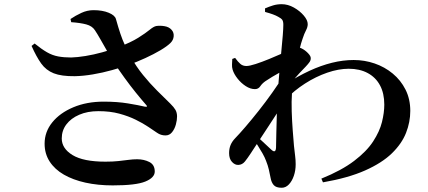

<svg xmlns="http://www.w3.org/2000/svg" viewBox="-20 -836 2040 916"><path d="M474.4 -351.1Q539.6 -351.1 590.8 -342.6Q642 -334.1 670.7 -327.2Q688.8 -323.9 675.7 -337.3Q654.5 -361.4 627.8 -394.4Q601.1 -427.4 573.7 -465.3Q546.4 -503.1 522.3 -539.5Q507.5 -563.7 491.3 -592Q475.1 -620.2 459.9 -647.1Q444.7 -674 432.6 -692.1Q419.6 -712.1 391.5 -719.6Q363.4 -727.1 319.7 -730.2L316.4 -745.4Q340.2 -761.5 368.2 -774.5Q396.2 -787.5 426.2 -787.5Q469.1 -787.5 498.8 -775.1Q528.5 -762.8 533.2 -744.9Q544.6 -704.1 554.4 -674.9Q564.2 -645.7 576.1 -620.2Q588 -594.7 603.5 -565.9Q629.4 -518.8 662.4 -478.2Q695.4 -437.5 729.4 -403.8Q763.4 -370.2 792.4 -341.7Q809.7 -324.7 817 -311.9Q824.4 -299 824.7 -281.4Q824.9 -263.6 819.1 -242.2Q813.3 -220.8 800.9 -205.3Q788.6 -189.9 769.6 -189.9Q747.2 -189.9 729.5 -202.4Q711.8 -214.9 687.4 -230.8Q662.2 -247.8 627.6 -264.8Q593 -281.9 549.1 -293.8Q505.2 -305.7 449.3 -305.7Q397.4 -305.7 358 -288.6Q318.5 -271.6 296.6 -242.4Q274.6 -213.3 274.6 -175.4Q274.6 -127.6 326.2 -96.1Q377.9 -64.7 482.8 -64.7Q518.4 -64.7 544.9 -67.6Q571.3 -70.4 592.9 -73.3Q614.4 -76.2 634 -76.2Q666.9 -76.2 692.6 -63.1Q718.3 -50 718.3 -17.7Q718.3 11.5 673.6 30Q628.9 48.5 517.9 48.5Q447.2 48.5 387.8 35.4Q328.3 22.2 284.7 -2.9Q241 -28.1 216.9 -65.4Q192.8 -102.7 192.8 -150.4Q192.8 -207 229.3 -252.1Q265.8 -297.3 329.8 -324.2Q393.8 -351.1 474.4 -351.1ZM543.3 -610.5Q604.6 -633.7 640 -656.1Q675.3 -678.4 694.1 -693.9Q712.9 -709.4 725.2 -711.8Q743.3 -714.7 764.9 -711.1Q786.5 -707.6 798.6 -693.7Q810.2 -680.9 808.6 -662.7Q807.1 -644.5 792.9 -630.6Q776.9 -615 745.3 -596.2Q713.7 -577.5 673.5 -559Q633.3 -540.5 591.4 -525.5Q558.1 -513.6 513.7 -501.3Q469.4 -488.9 423.1 -481.1Q376.8 -473.2 336.6 -472.5Q272.9 -471.8 236.3 -486.3Q199.6 -500.8 176.4 -533.2Q153.3 -565.7 130.6 -616.9L145.2 -628.4Q178.1 -601.7 204 -586.8Q229.9 -571.9 257.5 -566.8Q285.1 -561.7 319.5 -561.7Q348.6 -562.5 387.8 -568.8Q427.1 -575.2 467.9 -586.5Q508.8 -597.8 543.3 -610.5Z M1344.7 -363.3 1342.6 -435.3Q1401.6 -472.8 1456.4 -498.2Q1511.1 -523.5 1563.9 -536.6Q1616.7 -549.7 1667.5 -549.7Q1719.2 -549.7 1767.3 -533.2Q1815.4 -516.7 1853.7 -485Q1892.1 -453.3 1914.7 -408.4Q1937.4 -363.4 1937.4 -306.9Q1937.4 -253.5 1917.1 -202Q1896.8 -150.4 1849.5 -104.4Q1802.1 -58.4 1721.6 -22.7Q1641.2 13 1520.8 33.9L1513.2 16.2Q1609.8 -22.9 1669.4 -68.3Q1729.1 -113.7 1760.2 -161.3Q1791.2 -208.9 1802.3 -253.8Q1813.4 -298.8 1813.4 -336.8Q1813.4 -390.9 1792.9 -428.9Q1772.5 -467 1734.2 -487.5Q1696 -508 1643.6 -508Q1595.4 -508 1540.9 -489.2Q1486.4 -470.3 1435 -437.3Q1383.6 -404.3 1344.7 -363.3ZM1246 -448.6Q1230.7 -437.9 1221.6 -424.3Q1212.5 -410.8 1196.4 -410.8Q1174.4 -410.8 1152.2 -425.3Q1130.1 -439.7 1113.2 -461.2Q1096.3 -482.6 1089.9 -503.2Q1086.1 -515.6 1086.9 -529Q1087.8 -542.4 1088.2 -554.8L1101.7 -559.8Q1114.9 -541.4 1126.6 -531.2Q1138.3 -521.1 1155.4 -521.1Q1170.3 -521.1 1199.9 -530.7Q1229.5 -540.3 1264.3 -554.6Q1299.2 -568.8 1329.9 -582.6Q1360.6 -596.4 1376.6 -605.1Q1388.5 -611.6 1398.5 -611.1Q1408.5 -610.6 1420.1 -604.4Q1435.5 -596.7 1449 -582.8Q1462.5 -568.8 1462.5 -559.5Q1463.2 -549.3 1456.8 -540Q1450.4 -530.7 1439.2 -519Q1425.9 -505.4 1408.5 -486.8Q1391 -468.1 1374.2 -448.4Q1357.3 -428.6 1344.9 -411.8L1348.2 -472.4Q1352.5 -480.4 1357 -493.2Q1361.5 -505.9 1363.3 -514.8Q1344.4 -506.7 1321.9 -494.2Q1299.3 -481.7 1279 -469.6Q1258.7 -457.4 1246 -448.6ZM1180.3 -181.9 1191 -202.5Q1201 -190.9 1217.7 -174.7Q1234.4 -158.5 1250.7 -144Q1267 -129.5 1274.5 -121.8Q1295.5 -102.5 1296.9 -132Q1297.7 -159.3 1298.4 -205.4Q1299 -251.6 1301.1 -305.8Q1303.2 -360.1 1306.2 -410.2Q1309.4 -455.2 1313.7 -502.1Q1318 -548.9 1322.2 -591.6Q1326.4 -634.2 1329.1 -667.4Q1331.7 -700.7 1331.7 -718Q1331.7 -734.3 1326.4 -741.6Q1321 -748.9 1307.3 -755.9Q1297.3 -761.8 1281.5 -767.6Q1265.7 -773.4 1244.6 -779L1244.3 -795.9Q1264.1 -804.5 1283.2 -810.3Q1302.3 -816 1323.9 -816Q1353.6 -816 1381.9 -800.1Q1410.3 -784.1 1429.2 -761.9Q1448.1 -739.8 1448.1 -720.9Q1448.1 -706.6 1439.8 -691.1Q1431.5 -675.6 1423.5 -650.9Q1416.8 -632.4 1408.8 -600.1Q1400.7 -567.9 1393.1 -529.6Q1385.5 -491.3 1380 -454.9Q1374.5 -418.5 1373 -392.8Q1370.2 -351.6 1371.7 -304.8Q1373.2 -257.9 1376.5 -214.6Q1379.7 -171.4 1382.5 -140.2Q1385.6 -109.9 1388.1 -91.5Q1390.6 -73.1 1390.6 -52.3Q1390.6 -22.8 1381.9 2.7Q1373.2 28.2 1358.1 44Q1343.1 59.8 1323.8 59.8Q1297.3 59.8 1286 47.1Q1274.8 34.4 1271.1 13.3Q1267.1 -7.4 1262.6 -27Q1258.1 -46.7 1249.2 -69Q1243.5 -84.7 1232.4 -104.3Q1221.4 -123.8 1208.3 -144.1Q1195.2 -164.3 1180.3 -181.9ZM1337.6 -482.4 1343.6 -360.9Q1323.9 -329.9 1302.7 -297.6Q1281.5 -265.3 1260.2 -232.5Q1238.9 -199.8 1217.4 -167.3Q1196 -134.7 1174.7 -102.1Q1161.2 -81.4 1148.6 -65.7Q1136 -50 1117.1 -49.2Q1100.8 -48.5 1086.9 -63.4Q1073 -78.4 1073 -105.2Q1073 -127.1 1080.1 -144.2Q1087.3 -161.4 1102.5 -177.1Q1121.9 -197 1151.3 -231.2Q1180.7 -265.4 1213.9 -307.3Q1247.1 -349.2 1279.3 -394.6Q1311.5 -439.9 1337.6 -482.4Z"/></svg>

Font: Early Summer Mincho VF
Style: Regular
Weight: 250
Designer: GuiWonder
Version: Version 1.002